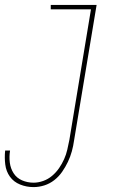

<svg xmlns="http://www.w3.org/2000/svg" viewBox="-41 -540 561 783"><path d="M96 223Q67 223 41 212.5Q15 202 -0.5 180.5Q-16 159 -19.5 131Q-23 103 -20 74H0Q-4 99 -1 123Q2 147 14.5 166.5Q27 186 49 195.5Q71 205 96 205Q115 205 135 198Q155 191 171.5 177Q188 163 200 145.5Q212 128 220.5 109Q229 90 233.5 70Q238 50 242 30L330 -502H166V-520H353L261 33Q258 55 252 77Q246 99 236 120Q226 141 212.5 160.5Q199 180 180.5 194.5Q162 209 140 216Q118 223 96 223Z"/></svg>

Font: Iosevka Curly Slab Thin
Style: Italic
Weight: 100
Italic angle: -9°
Monospace: yes
Designer: Belleve Invis
Foundry: Belleve Invis
Version: Version 22.1.2; ttfautohint (v1.8.4)